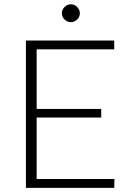

<svg xmlns="http://www.w3.org/2000/svg" viewBox="-20 -902 620 922"><path d="M529.5 -42.5 528.5 0H104.5V-707.5H528.5V-665H156V-379H466V-337.5H156V-42.5ZM363.5 -838Q363.5 -829.5 360 -821.8Q356.5 -814 350.5 -808.2Q344.5 -802.5 336.5 -799Q328.5 -795.5 320 -795.5Q311.5 -795.5 303.8 -799Q296 -802.5 290 -808.2Q284 -814 280.5 -821.8Q277 -829.5 277 -838Q277 -847 280.5 -854.8Q284 -862.5 290 -868.5Q296 -874.5 303.8 -878Q311.5 -881.5 320 -881.5Q328.5 -881.5 336.5 -878Q344.5 -874.5 350.5 -868.5Q356.5 -862.5 360 -854.8Q363.5 -847 363.5 -838Z"/></svg>

Font: Lato 2
Style: Regular
Weight: 300
Designer: Lukasz Dziedzic with Adam Twardoch and Botio Nikoltchev
Foundry: tyPoland Lukasz Dziedzic
Version: Version 2.015; 2015-08-06; http://www.latofonts.com/